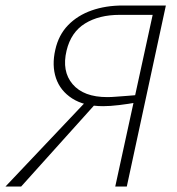

<svg xmlns="http://www.w3.org/2000/svg" viewBox="-37 -678 644 698"><path d="M382 0 518 -624H398Q323 -624 272 -592.5Q221 -561 205 -494Q187 -419 227 -372Q267 -325 353 -325Q367 -325 385.5 -326.5Q404 -328 425.5 -329.5Q447 -331 468 -333L463 -306Q429 -300 396 -296Q363 -292 338 -292Q269 -292 225.5 -320Q182 -348 166.5 -394Q151 -440 164 -497Q176 -551 210.5 -586.5Q245 -622 296 -640Q347 -658 410 -658H566L424 0ZM-17 0 286 -320 317 -308 40 0Z"/></svg>

Font: Ysabeau Infant ExtraLight
Style: Italic
Weight: 250
Italic angle: -12°
Designer: Christian Thalmann (Catharsis Fonts)
Version: Version 2.001;gftools[0.9.30]; featfreeze: ss01,ss02,lnum